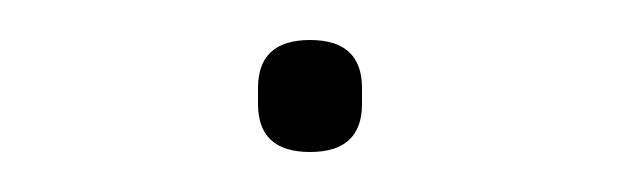

<svg xmlns="http://www.w3.org/2000/svg" viewBox="-20 -354 310 96"><path d="M135 -278Q109 -278 109 -302V-310Q109 -334 135 -334Q161 -334 161 -310V-302Q161 -278 135 -278Z"/></svg>

Font: IBM Plex Sans Condensed Thin
Style: Regular
Weight: 100
Width: 3
Designer: Mike Abbink, Paul van der Laan, Pieter van Rosmalen
Foundry: Bold Monday
Version: Version 1.3